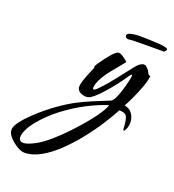

<svg xmlns="http://www.w3.org/2000/svg" viewBox="-324 -451 791 873"><g transform="rotate(20 71.0 -14.0)"><path d="M-109 325Q-124 325 -145 312.5Q-166 300 -182.5 282Q-199 264 -199 247Q-199 230 -180.5 205.5Q-162 181 -135.5 156Q-109 131 -83 110Q-57 89 -42 79Q-1 50 33.5 32Q68 14 103 -0.5Q138 -15 180 -32Q190 -36 199 -55Q208 -74 215.5 -99Q223 -124 228 -146Q230 -155 231 -161Q232 -167 232 -170Q232 -179 227 -174Q222 -169 215 -158.5Q208 -148 203 -141Q182 -112 156.5 -81.5Q131 -51 108 -30.5Q85 -10 71 -10Q48 -10 34.5 -20.5Q21 -31 24 -50Q28 -73 38.5 -98.5Q49 -124 59 -148Q57 -148 57 -151Q57 -154 60 -159Q63 -164 64 -166Q89 -203 109.5 -226Q130 -249 140 -249Q150 -249 163.5 -239.5Q177 -230 187 -221Q161 -189 131.5 -153Q102 -117 89 -81Q85 -69 85 -60Q85 -53 89 -53Q97 -53 111 -69Q137 -95 167.5 -134Q198 -173 223 -205Q238 -225 248.5 -231.5Q259 -238 266 -238Q273 -238 277 -234.5Q281 -231 285 -227Q293 -220 297 -209.5Q301 -199 311 -198Q309 -176 297.5 -144.5Q286 -113 272 -82.5Q258 -52 247 -33Q272 -29 285 -10Q298 9 298 32Q298 48 292 63Q286 76 283 76Q278 76 278 63Q277 34 270.5 15Q264 -4 232 -4Q214 30 186.5 73Q159 116 124 160Q89 204 50 241.5Q11 279 -29.5 302Q-70 325 -109 325ZM-128 285Q-119 285 -105 280Q-91 275 -72 265Q-43 249 -9.5 220Q24 191 57.5 155.5Q91 120 118.5 86.5Q146 53 162.5 26.5Q179 0 180 -10Q135 4 82.5 31Q30 58 -21 96.5Q-72 135 -113 185Q-129 205 -139.5 226.5Q-150 248 -150 263Q-150 285 -128 285ZM158 -321Q155 -321 149.5 -324Q144 -327 144 -336Q144 -344 163 -348.5Q182 -353 200 -353Q211 -353 236 -352.5Q261 -352 286.5 -350.5Q312 -349 322 -347Q325 -346 333 -344Q341 -342 341 -338Q341 -334 337 -329Q333 -324 330 -324Q304 -324 268 -324Q232 -324 201 -323.5Q170 -323 158 -321Z"/></g></svg>

Font: The Nautigal
Style: Bold
Weight: 700
Designer: Robert E. Leuschke
Foundry: Robert E. Leuschke
Version: Version 1.100; ttfautohint (v1.8.3)